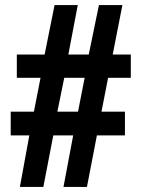

<svg xmlns="http://www.w3.org/2000/svg" viewBox="-20 -733 555 753"><path d="M404 -428 378 -295H470V-202H360L321 0H229L267 -202H189L150 0H58L95 -202H22V-295H113L139 -428H46V-519H155L194 -713H285L248 -519H328L368 -713H460L422 -519H493V-428ZM205 -295H286L312 -428H232Z"/></svg>

Font: Noto Sans Sinhala UI ExtraCondensed
Style: Bold
Weight: 700
Width: 2
Designer: Jelle Bosma - Monotype Design Team
Foundry: Monotype Imaging Inc.
Version: Version 2.006; ttfautohint (v1.8.4.7-5d5b)